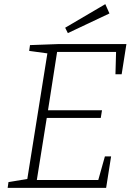

<svg xmlns="http://www.w3.org/2000/svg" viewBox="-20 -908 652 928"><path d="M487 -152H517L493 0H17L21 -28L112 -43L209 -650L121 -662L125 -690L262 -695H591L568 -549H538L541 -657H256L212 -375H473L467 -338H206L158 -38H455ZM308 -748 295 -774 489 -888 509 -843Z"/></svg>

Font: Bitter Light
Style: Italic
Weight: 300
Italic angle: -9°
Designer: Sol Matas, and Bitter project Authors
Foundry: Sol Matas
Version: Version 2.001